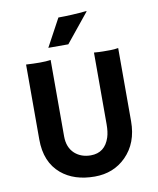

<svg xmlns="http://www.w3.org/2000/svg" viewBox="-96 -955 859 1043"><g transform="rotate(-10 334.0 -434.0)"><path d="M454.1 -651.9Q484.4 -649.4 504.4 -649.4H544.9Q565.4 -649.4 587.9 -653.3V-249.5Q587.9 -129.4 515.1 -56.6Q446.3 12.2 342.3 12.2Q228.5 12.2 158.2 -46.9Q79.6 -113.3 79.6 -238.3V-651.9Q120.1 -649.4 156 -649.4Q191.9 -649.4 215.3 -653.3V-231.9Q215.3 -170.4 252.9 -136.2Q288.1 -105 340.8 -105Q418.9 -105 444.8 -185.1Q454.1 -213.9 454.1 -256.3ZM296.9 -873Q370.1 -873 453.1 -881.3L452.6 -877.9L324.7 -720.2H214.4Z"/></g></svg>

Font: Hammersmith One
Style: Regular
Weight: 400
Designer: Nicole Fally
Foundry: Nicole Fally
Version: Version 1.003